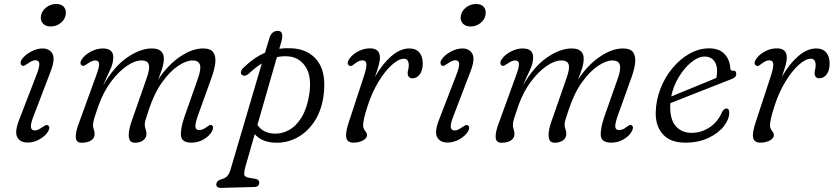

<svg xmlns="http://www.w3.org/2000/svg" viewBox="-20 -705 4172 961"><path d="M233.5 -572.5Q208 -572.5 194.5 -588Q181 -603.5 185 -625.5Q189 -650 210.8 -667.5Q232.5 -685 262 -685Q288 -685 300.5 -669.5Q313 -654 308.5 -630Q304.5 -606.5 283.2 -589.5Q262 -572.5 233.5 -572.5ZM148 -124Q132 -83 134.8 -67.5Q137.5 -52 155.5 -52Q168.5 -52 193 -69Q201 -74.5 207.2 -77.8Q213.5 -81 220 -77.5Q233.5 -69 220.5 -46.5Q208 -25.5 179.2 -8.5Q150.5 8.5 118 8.5Q81 8.5 66.5 -18.2Q52 -45 76.5 -107L162 -328.5Q178.5 -370.5 176.8 -387Q175 -403.5 156.5 -403.5Q142 -403.5 117.5 -386Q109.5 -380.5 102.8 -377Q96 -373.5 90 -377Q84 -380.5 83.2 -389.2Q82.5 -398 89 -407.5Q104.5 -430 134.5 -446.2Q164.5 -462.5 193 -462.5Q228.5 -462.5 243 -435.2Q257.5 -408 232 -343.5Z M636.5 -91.5 713.5 -312Q731.5 -362.5 724.8 -382.5Q718 -402.5 688.5 -402.5Q655 -402.5 614.5 -374.8Q574 -347 536.5 -297.2Q499 -247.5 475 -181.5Q458 -133.5 451.8 -112.8Q445.5 -92 445.5 -78Q445.5 -68.5 449.5 -57.2Q453.5 -46 453.5 -33.5Q453.5 -13.5 435.8 -2Q418 9.5 388.5 9.5Q360.5 9.5 359.2 -18.2Q358 -46 376.5 -93L462 -328.5Q477.5 -370.5 476 -386.5Q474.5 -402.5 456.5 -402.5Q441 -402.5 417.5 -386Q410 -380.5 403 -377Q396 -373.5 390 -377Q383.5 -380.5 383 -389.2Q382.5 -398 389 -407.5Q405 -431.5 435.2 -447Q465.5 -462.5 494 -462.5Q547 -462.5 547 -418.5Q547 -387.5 530.2 -353Q513.5 -318.5 495.5 -276Q550.5 -372.5 616.8 -417.5Q683 -462.5 739.5 -462.5Q772.5 -462.5 786.8 -448Q801 -433.5 800 -408.5Q799.5 -386.5 791 -360.2Q782.5 -334 771 -306Q820.5 -380.5 881.5 -421.5Q942.5 -462.5 996 -462.5Q1036.5 -462.5 1049.2 -440.5Q1062 -418.5 1056.8 -384.2Q1051.5 -350 1038 -314L973 -133Q957 -89.5 958 -71.8Q959 -54 977 -54Q984.5 -54 994 -57.2Q1003.5 -60.5 1014.5 -69.5Q1022.5 -75 1028.2 -78.2Q1034 -81.5 1040 -78Q1052.5 -70 1041 -48Q1029 -25 1000.2 -8Q971.5 9 939 9Q889 9 885.8 -25.5Q882.5 -60 903.5 -121.5L970 -310Q987.5 -359 980.8 -380.8Q974 -402.5 943.5 -402.5Q913 -402.5 872 -375.5Q831 -348.5 791.2 -293Q751.5 -237.5 724 -153Q713.5 -122 709 -107Q704.5 -92 704.5 -81.5Q704.5 -69 709 -57.8Q713.5 -46.5 713 -33Q712.5 -14 696 -2.2Q679.5 9.5 655 9.5Q633 9.5 627.5 -7.8Q622 -25 625.8 -48.5Q629.5 -72 636.5 -91.5Z M1225.5 -336.5Q1206.5 -320 1192 -329.5Q1184 -335 1186 -345.5Q1188 -356 1198 -365.5Q1250.5 -417 1306.5 -441L1328 -513Q1338.5 -550.5 1371 -550.5Q1403.5 -550.5 1387.5 -493.5L1378 -461Q1407.5 -465 1439 -463.5Q1526 -459 1570.5 -398.5Q1615 -338 1599 -223Q1588 -147.5 1551.8 -94.2Q1515.5 -41 1463.2 -14.2Q1411 12.5 1352.5 9Q1289 5.5 1255 -33.5L1207 134Q1202.5 150.5 1202.2 165.5Q1202 180.5 1225 184.5L1255.5 189.5Q1268 191.5 1272.8 197Q1277.5 202.5 1277.5 209Q1278 230 1252 231L1083.5 235.5Q1075.5 236 1069 231.2Q1062.5 226.5 1062.5 218Q1062.5 203 1081 194.5Q1105.5 188.5 1116.2 177.5Q1127 166.5 1133.5 145L1290.5 -387.5Q1259 -368 1225.5 -336.5ZM1347 -36.5Q1387.5 -33 1425 -53.2Q1462.5 -73.5 1489.8 -118.2Q1517 -163 1528 -233Q1541 -320.5 1511 -368.5Q1481 -416.5 1427 -422.5Q1396 -425.5 1366 -419L1268.5 -80Q1294 -41 1347 -36.5Z M1731 -375.5Q1724.5 -377 1721.5 -384.2Q1718.5 -391.5 1723.5 -401.5Q1735 -425.5 1766 -444.2Q1797 -463 1831.5 -463Q1881.5 -463 1881.5 -417.5Q1881.5 -398.5 1874 -373Q1866.5 -347.5 1856.5 -319.5Q1892 -382.5 1937.2 -422.5Q1982.5 -462.5 2029 -462.5Q2062 -462.5 2079 -442Q2096 -421.5 2096 -388Q2096 -352.5 2081 -332.8Q2066 -313 2044 -313Q2032.5 -313 2026.5 -320.2Q2020.5 -327.5 2020.5 -338.5Q2020.5 -347 2023.2 -356.5Q2026 -366 2026 -378.5Q2026 -393 2020.5 -402Q2015 -411 2002 -411Q1975.5 -411 1941.2 -380.2Q1907 -349.5 1874.5 -296Q1842 -242.5 1820 -174.5Q1807.5 -135.5 1802.5 -113.8Q1797.5 -92 1797.5 -77Q1797.5 -62.5 1807.2 -50.5Q1817 -38.5 1817 -29Q1817 -13 1796.8 -2Q1776.5 9 1749 9Q1718 9 1713 -16.8Q1708 -42.5 1727.5 -98.5L1800 -319.5Q1814.5 -362.5 1814 -382.8Q1813.5 -403 1793.5 -403Q1777 -403 1756 -386.5Q1749 -381 1742.8 -377Q1736.5 -373 1731 -375.5Z M2335 -572.5Q2309.5 -572.5 2296 -588Q2282.5 -603.5 2286.5 -625.5Q2290.5 -650 2312.2 -667.5Q2334 -685 2363.5 -685Q2389.5 -685 2402 -669.5Q2414.5 -654 2410 -630Q2406 -606.5 2384.8 -589.5Q2363.5 -572.5 2335 -572.5ZM2249.5 -124Q2233.5 -83 2236.2 -67.5Q2239 -52 2257 -52Q2270 -52 2294.5 -69Q2302.5 -74.5 2308.8 -77.8Q2315 -81 2321.5 -77.5Q2335 -69 2322 -46.5Q2309.5 -25.5 2280.8 -8.5Q2252 8.5 2219.5 8.5Q2182.5 8.5 2168 -18.2Q2153.5 -45 2178 -107L2263.5 -328.5Q2280 -370.5 2278.2 -387Q2276.5 -403.5 2258 -403.5Q2243.5 -403.5 2219 -386Q2211 -380.5 2204.2 -377Q2197.5 -373.5 2191.5 -377Q2185.5 -380.5 2184.8 -389.2Q2184 -398 2190.5 -407.5Q2206 -430 2236 -446.2Q2266 -462.5 2294.5 -462.5Q2330 -462.5 2344.5 -435.2Q2359 -408 2333.5 -343.5Z M2738 -91.5 2815 -312Q2833 -362.5 2826.2 -382.5Q2819.5 -402.5 2790 -402.5Q2756.5 -402.5 2716 -374.8Q2675.5 -347 2638 -297.2Q2600.5 -247.5 2576.5 -181.5Q2559.5 -133.5 2553.2 -112.8Q2547 -92 2547 -78Q2547 -68.5 2551 -57.2Q2555 -46 2555 -33.5Q2555 -13.5 2537.2 -2Q2519.5 9.5 2490 9.5Q2462 9.5 2460.8 -18.2Q2459.5 -46 2478 -93L2563.5 -328.5Q2579 -370.5 2577.5 -386.5Q2576 -402.5 2558 -402.5Q2542.5 -402.5 2519 -386Q2511.5 -380.5 2504.5 -377Q2497.5 -373.5 2491.5 -377Q2485 -380.5 2484.5 -389.2Q2484 -398 2490.5 -407.5Q2506.5 -431.5 2536.8 -447Q2567 -462.5 2595.5 -462.5Q2648.5 -462.5 2648.5 -418.5Q2648.5 -387.5 2631.8 -353Q2615 -318.5 2597 -276Q2652 -372.5 2718.2 -417.5Q2784.5 -462.5 2841 -462.5Q2874 -462.5 2888.2 -448Q2902.5 -433.5 2901.5 -408.5Q2901 -386.5 2892.5 -360.2Q2884 -334 2872.5 -306Q2922 -380.5 2983 -421.5Q3044 -462.5 3097.5 -462.5Q3138 -462.5 3150.8 -440.5Q3163.5 -418.5 3158.2 -384.2Q3153 -350 3139.5 -314L3074.5 -133Q3058.5 -89.5 3059.5 -71.8Q3060.5 -54 3078.5 -54Q3086 -54 3095.5 -57.2Q3105 -60.5 3116 -69.5Q3124 -75 3129.8 -78.2Q3135.5 -81.5 3141.5 -78Q3154 -70 3142.5 -48Q3130.5 -25 3101.8 -8Q3073 9 3040.5 9Q2990.5 9 2987.2 -25.5Q2984 -60 3005 -121.5L3071.5 -310Q3089 -359 3082.2 -380.8Q3075.5 -402.5 3045 -402.5Q3014.5 -402.5 2973.5 -375.5Q2932.5 -348.5 2892.8 -293Q2853 -237.5 2825.5 -153Q2815 -122 2810.5 -107Q2806 -92 2806 -81.5Q2806 -69 2810.5 -57.8Q2815 -46.5 2814.5 -33Q2814 -14 2797.5 -2.2Q2781 9.5 2756.5 9.5Q2734.5 9.5 2729 -7.8Q2723.5 -25 2727.2 -48.5Q2731 -72 2738 -91.5Z M3630 -141.5Q3630 -108 3603 -73.2Q3576 -38.5 3526.2 -14.8Q3476.5 9 3409 9Q3336 9 3298.2 -32.5Q3260.5 -74 3262 -143Q3263.5 -204 3285.8 -261.2Q3308 -318.5 3345.8 -364Q3383.5 -409.5 3431 -436.2Q3478.5 -463 3529.5 -463Q3580.5 -463 3606.8 -434.2Q3633 -405.5 3635.5 -362.5Q3637 -349.5 3648.5 -351Q3665 -353.5 3665 -335Q3665 -317 3641 -309Q3608.5 -296 3566 -279.5Q3523.5 -263 3479.2 -245.5Q3435 -228 3396.8 -213Q3358.5 -198 3335 -188.5Q3334.5 -182.5 3334.5 -176Q3333 -106.5 3362.8 -73.2Q3392.5 -40 3441.5 -40Q3489.5 -40 3531 -67Q3572.5 -94 3594.5 -145Q3604.5 -162 3616 -162Q3630 -162 3630 -141.5ZM3506.5 -422Q3475.5 -422 3440.8 -394Q3406 -366 3378 -320.2Q3350 -274.5 3339.5 -222Q3367 -233.5 3406.8 -249.8Q3446.5 -266 3488.8 -283.2Q3531 -300.5 3565.5 -315Q3569 -330 3569 -352Q3569 -384 3552.2 -403Q3535.5 -422 3506.5 -422Z M3767.5 -375.5Q3761 -377 3758 -384.2Q3755 -391.5 3760 -401.5Q3771.5 -425.5 3802.5 -444.2Q3833.5 -463 3868 -463Q3918 -463 3918 -417.5Q3918 -398.5 3910.5 -373Q3903 -347.5 3893 -319.5Q3928.5 -382.5 3973.8 -422.5Q4019 -462.5 4065.5 -462.5Q4098.5 -462.5 4115.5 -442Q4132.5 -421.5 4132.5 -388Q4132.5 -352.5 4117.5 -332.8Q4102.5 -313 4080.5 -313Q4069 -313 4063 -320.2Q4057 -327.5 4057 -338.5Q4057 -347 4059.8 -356.5Q4062.5 -366 4062.5 -378.5Q4062.5 -393 4057 -402Q4051.5 -411 4038.5 -411Q4012 -411 3977.8 -380.2Q3943.5 -349.5 3911 -296Q3878.5 -242.5 3856.5 -174.5Q3844 -135.5 3839 -113.8Q3834 -92 3834 -77Q3834 -62.5 3843.8 -50.5Q3853.5 -38.5 3853.5 -29Q3853.5 -13 3833.2 -2Q3813 9 3785.5 9Q3754.5 9 3749.5 -16.8Q3744.5 -42.5 3764 -98.5L3836.5 -319.5Q3851 -362.5 3850.5 -382.8Q3850 -403 3830 -403Q3813.5 -403 3792.5 -386.5Q3785.5 -381 3779.2 -377Q3773 -373 3767.5 -375.5Z"/></svg>

Font: Fraunces 9pt SuperSoft Light
Style: Italic
Weight: 300
Italic angle: -16°
Version: Version 1.000;[b76b70a41]